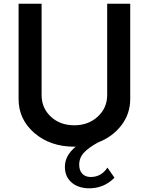

<svg xmlns="http://www.w3.org/2000/svg" viewBox="-20 -770 791 1021"><path d="M550 -750H672.5V-243.8Q672.5 -165 625.6 -103.8Q578.8 -42.5 501.2 -12.5Q451.2 15 426.2 41.9Q401.2 68.8 401.2 106.2Q401.2 136.2 417.5 153.8Q433.8 171.2 462.5 171.2Q518.8 171.2 551.2 121.2L588.8 175Q530 235 443.8 231.2Q388.8 227.5 356.9 196.9Q325 166.2 325 117.5Q325 57.5 382.5 10H375Q247.5 10 163.1 -62.5Q78.8 -135 78.8 -243.8V-750H201.2V-265Q201.2 -195 250.6 -149.4Q300 -103.8 375 -103.8Q450 -103.8 500 -150Q550 -196.2 550 -265Z"/></svg>

Font: Now Medium
Style: Regular
Weight: 500
Designer: Alfredo Marco Pradil
Foundry: Alfredo Marco Pradil
Version: Version 1.002;PS 001.002;hotconv 1.0.88;makeotf.lib2.5.64775